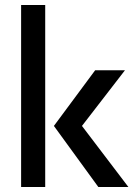

<svg xmlns="http://www.w3.org/2000/svg" viewBox="-20 -753 557 773"><path d="M65 -733H162V0H65ZM197 -246 363 -470H483L310 -246L497 0H376Z"/></svg>

Font: Kreadon Light
Style: Bold
Weight: 600
Designer: Reiya WATANABE
Foundry: StudioGnu
Version: Version 1.003; ttfautohint (v1.8.4.7-5d5b);gftools[0.9.32]